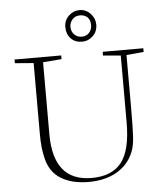

<svg xmlns="http://www.w3.org/2000/svg" viewBox="-60 -946 869 1011"><g transform="rotate(-5 375.0 -440.0)"><path d="M397.9 -725.6Q360.8 -725.6 338.4 -749Q315.9 -772.5 315.9 -809.1Q315.9 -845.7 340.8 -869.1Q365.7 -892.6 397.9 -892.6Q431.6 -892.6 455.6 -867.2Q479.5 -841.8 479.5 -809.1Q479.5 -772.5 454.8 -749Q430.2 -725.6 397.9 -725.6ZM397.9 -752Q422.9 -752 437.5 -768.6Q452.1 -785.2 452.1 -809.1Q452.1 -835.9 437.3 -850.3Q422.4 -864.7 397.9 -864.7Q372.6 -864.7 357.7 -847.7Q342.8 -830.6 342.8 -809.1Q342.8 -784.2 358.6 -768.1Q374.5 -752 397.9 -752ZM220.2 -23.4Q192.9 -40.5 174.8 -66.7Q156.7 -92.8 148.2 -126.2Q139.6 -159.7 136.5 -190.9Q133.3 -222.2 133.3 -263.2V-635.7L34.7 -643.6V-663.1H281.2V-643.6L183.1 -635.7V-254.9Q183.1 -6.3 385.7 -6.3Q492.2 -6.3 543 -70.3Q593.8 -134.3 593.8 -281.2V-635.3L500.5 -643.6V-663.1H715.3V-643.6L624 -635.3V-355.5Q624 -253.9 621.1 -204.8Q618.2 -155.8 606 -125.5Q580.1 -59.6 518.3 -23.2Q456.5 13.2 367.7 13.2Q278.8 13.2 220.2 -23.4Z"/></g></svg>

Font: Elstob ExtraLight
Style: Regular
Weight: 200
Designer: Peter S. Baker
Version: Version 1.015